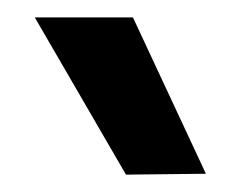

<svg xmlns="http://www.w3.org/2000/svg" viewBox="-20 -809 271 221"><path d="M217 -609 133 -789H20L125 -608Z"/></svg>

Font: Be Vietnam Pro Medium
Style: Regular
Weight: 500
Designer: Lam Bao, Tony Le, Vietanh Nguyen
Foundry: Yellow Type Foundry
Version: Version 1.002